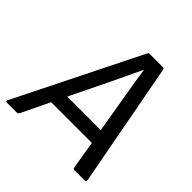

<svg xmlns="http://www.w3.org/2000/svg" viewBox="-203 -791 928 928"><g transform="rotate(45 260.5 -327.5)"><path d="M-21 0Q-31.2 0 -26.9 -9.8L289.1 -645Q293.9 -654.8 299.8 -654.8H391.1Q399.4 -654.8 400.9 -645L520 -11.2Q521.5 0 511.2 0H440.9Q432.6 0 431.2 -9.8L407.2 -152.8H128.9L60.1 -9.8Q55.2 0 46.9 0ZM264.2 -431.2 165 -227.1H394L359.9 -430.2Q341.8 -536.6 335.9 -578.1H334Q298.8 -502.9 264.2 -431.2Z"/></g></svg>

Font: Sofia Sans
Style: Italic
Weight: 400
Italic angle: -9°
Designer: Botio Nikoltchev, Ani Petrova
Foundry: lettersoup
Version: Version 4.100